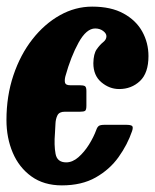

<svg xmlns="http://www.w3.org/2000/svg" viewBox="-20 -550 469 580"><path d="M428.5 -380.5Q428.5 -329.5 402.8 -305.2Q377 -281 340 -281Q310.5 -281 286.2 -301.5Q262 -322 262 -359Q262.5 -387.5 272.2 -401.2Q282 -415 291.8 -422.8Q301.5 -430.5 301.5 -440.5Q301.5 -449 291.5 -456.5Q281.5 -464 267.5 -464Q241 -464 217.5 -421.5Q194 -379 177.5 -319.5Q174.5 -307.5 176.5 -300Q178.5 -292.5 192 -292.5H220.5Q232 -292.5 236.5 -289.8Q241 -287 241 -275.5V-230.5Q241 -218 237 -215.2Q233 -212.5 221.5 -212.5H175.5Q159 -212.5 153.5 -201.5Q148 -190.5 147.5 -175.2Q147 -160 146 -147.5Q143 -111.5 147.8 -85.5Q152.5 -59.5 180 -59.5Q199 -59.5 216.8 -75Q234.5 -90.5 248.8 -113.2Q263 -136 271 -158Q274 -166.5 278.8 -169.8Q283.5 -173 297 -173H360Q375 -173 379 -169.5Q383 -166 379 -154Q365 -113 338.2 -75.5Q311.5 -38 269.2 -14Q227 10 167 10Q112.5 10 75 -17Q37.5 -44 18.5 -88.8Q-0.5 -133.5 -0.5 -187.5Q-0.5 -260 20.5 -322.5Q41.5 -385 78 -431.5Q114.5 -478 161 -504Q207.5 -530 258.5 -530Q315.5 -530 353.2 -509.2Q391 -488.5 409.8 -454.5Q428.5 -420.5 428.5 -380.5Z"/></svg>

Font: Besley* Condensed
Style: Bold Italic
Weight: 700
Width: 3
Italic angle: -13°
Designer: Owen Earl
Foundry: indestructible type*
Version: Version 3.000; ttfautohint (v1.8.3)